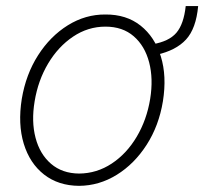

<svg xmlns="http://www.w3.org/2000/svg" viewBox="-20 -601 673 633"><path d="M496.1 -420.4 482.9 -455.1Q537.1 -464.4 561.5 -492.9Q585.9 -521.5 592.3 -581.1H633.3Q626.5 -506.8 593.3 -470.7Q560.1 -434.6 496.1 -420.4ZM240.7 11.7Q172.4 11.2 125.2 -25.6Q78.1 -62.5 58.3 -127.2Q38.6 -191.9 51.8 -274.9Q65.4 -356 105.5 -418.7Q145.5 -481.4 203.6 -517.6Q261.7 -553.7 327.6 -553.2Q396.5 -553.7 443.4 -516.6Q490.2 -479.5 510.3 -414.8Q530.3 -350.1 517.1 -267.1Q503.9 -186.5 463.4 -123.5Q422.9 -60.5 365 -24.7Q307.1 11.2 240.7 11.7ZM240.7 -28.8Q299.3 -29.3 348.4 -61.8Q397.5 -94.2 430.7 -150.1Q463.9 -206.1 475.1 -274.9Q485.8 -341.3 471.7 -395.5Q457.5 -449.7 420.9 -481.4Q384.3 -513.2 327.6 -513.2Q270 -513.2 220.9 -480.2Q171.9 -447.3 138.7 -391.6Q105.5 -335.9 94.2 -267.1Q83 -200.7 97.2 -146.7Q111.3 -92.8 148.2 -61Q185.1 -29.3 240.7 -28.8Z"/></svg>

Font: Inter Tight ExtraLight
Style: Italic
Weight: 250
Italic angle: -9.39999°
Designer: Rasmus Andersson
Foundry: rsms
Version: Version 3.004